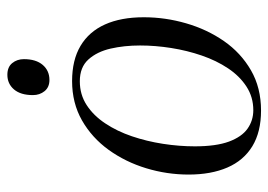

<svg xmlns="http://www.w3.org/2000/svg" viewBox="-126 -610 746 534"><g transform="rotate(-90 247.0 -343.0)"><path d="M288.5 -515.5Q347 -515.5 386.5 -492Q426 -468.5 446 -424Q466 -379.5 466 -316Q466 -256.5 449.2 -198.5Q432.5 -140.5 399.8 -93.2Q367 -46 318.5 -18Q270 10 206.5 10Q147 10 107.2 -14.2Q67.5 -38.5 48 -83.8Q28.5 -129 28.5 -191.5Q28.5 -251.5 46 -309.2Q63.5 -367 97.2 -413.8Q131 -460.5 179.2 -488Q227.5 -515.5 288.5 -515.5ZM288 -494Q251 -494 221.8 -475Q192.5 -456 170.8 -423.2Q149 -390.5 135 -349.2Q121 -308 114 -262.8Q107 -217.5 107 -174Q107 -115 120.2 -79.2Q133.5 -43.5 156.2 -27.5Q179 -11.5 207.5 -11.5Q244 -11.5 273.2 -30.5Q302.5 -49.5 324 -81.8Q345.5 -114 359.5 -154.8Q373.5 -195.5 380.5 -239.8Q387.5 -284 387.5 -326.5Q387.5 -370.5 378.8 -408.5Q370 -446.5 348.5 -470.2Q327 -494 288 -494ZM291.5 -578.5Q271.5 -578.5 260.5 -592Q249.5 -605.5 249.5 -624.5Q249.5 -658.5 265.2 -677Q281 -695.5 306 -695.5Q327.5 -695.5 338.5 -682Q349.5 -668.5 349.5 -649.5Q349.5 -616 333.5 -597.2Q317.5 -578.5 291.5 -578.5Z"/></g></svg>

Font: Merriweather 144pt Light
Style: Italic
Weight: 300
Italic angle: -7.8°
Version: Version 2.101